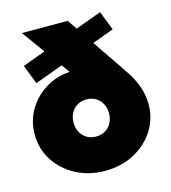

<svg xmlns="http://www.w3.org/2000/svg" viewBox="-108 -800 800 899"><g transform="rotate(-15 292.0 -350.0)"><path d="M292 12Q214 12 151.5 -21Q89 -54 52.5 -110.5Q16 -167 16 -238Q16 -305 49.5 -359.5Q83 -414 139.5 -446.5Q196 -479 265 -479Q303 -479 325 -469Q347 -459 362.5 -441Q378 -423 395 -398L320 -382L81 -712H303L510 -407Q568 -322 568 -238Q568 -167 531.5 -110.5Q495 -54 433 -21Q371 12 292 12ZM292 -154Q317 -154 336.5 -165.5Q356 -177 367 -197.5Q378 -218 378 -244Q378 -270 367 -290.5Q356 -311 336.5 -322.5Q317 -334 292 -334Q267 -334 247.5 -322.5Q228 -311 217 -290.5Q206 -270 206 -244Q206 -218 217 -197.5Q228 -177 247.5 -165.5Q267 -154 292 -154ZM86 -468 50 -561 460 -712 496 -619Z"/></g></svg>

Font: Outfit Thin Black
Style: Regular
Weight: 900
Version: Version 1.100;gftools[0.9.27]